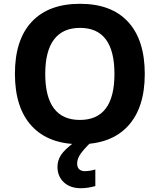

<svg xmlns="http://www.w3.org/2000/svg" viewBox="-20 -745 836 1005"><path d="M383.8 110.8Q383.8 131.3 394.8 141.1Q405.8 150.9 422.9 150.9Q449.7 150.9 479 142.1V229Q439 240.2 402.8 240.2Q347.7 240.2 314.2 209.2Q280.8 178.2 280.8 127.9Q280.8 95.2 299.3 66.4Q317.9 37.6 368.7 0H456.1Q421.9 32.2 402.8 58.8Q383.8 85.4 383.8 110.8ZM737.8 -357.9Q737.8 -180.7 649.9 -85.4Q562 9.8 397.9 9.8Q233.9 9.8 146 -85.4Q58.1 -180.7 58.1 -358.9Q58.1 -537.1 146.2 -631.1Q234.4 -725.1 398.9 -725.1Q563.5 -725.1 650.6 -630.4Q737.8 -535.6 737.8 -357.9ZM216.8 -357.9Q216.8 -238.3 262.2 -177.7Q307.6 -117.2 397.9 -117.2Q579.1 -117.2 579.1 -357.9Q579.1 -599.1 398.9 -599.1Q308.6 -599.1 262.7 -538.3Q216.8 -477.5 216.8 -357.9Z"/></svg>

Font: Zoram GWebM
Style: Bold
Weight: 700
Foundry: Ascender Corporation
Version: Version 1.000